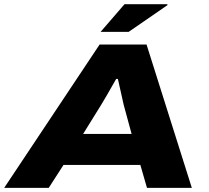

<svg xmlns="http://www.w3.org/2000/svg" viewBox="-50 -902 1002 922"><path d="M433.1 -749 547.9 -881.8H752.9L754.9 -877.9L567.9 -749ZM-29.8 0 428.2 -688H653.8L871.1 0H655.8L624 -109.9H254.9L184.1 0ZM349.1 -258.8H582L543.9 -398.9Q542.5 -404.3 516.1 -522.9H507.8Q456.5 -432.1 436 -398.9Z"/></svg>

Font: Archivo Expanded ExtraBold
Style: Italic
Weight: 800
Width: 7
Italic angle: -10°
Designer: Hector Gatti
Foundry: Omnibus-Type
Version: Version 2.001